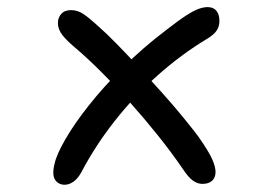

<svg xmlns="http://www.w3.org/2000/svg" viewBox="-20 -584 740 535"><path d="M160.4 -69.2Q143.2 -69.2 133.8 -82.6Q124.4 -96 131.8 -126.8Q137.2 -152.6 162 -195.7Q186.8 -238.8 227.6 -290.4Q268.4 -342 323 -396.3Q377.6 -450.6 443.2 -500.4Q478 -527.6 499.1 -541.1Q520.2 -554.6 533.8 -559.4Q547.4 -564.2 558.6 -564.2Q574.4 -564.2 582.9 -554.1Q591.4 -544 591.4 -525.8Q591.4 -510.8 584.1 -499.4Q576.8 -488 558.2 -476.6Q484.8 -432.4 419 -373.7Q353.2 -315 299.5 -246.7Q245.8 -178.4 207.4 -105.4Q197 -86.2 184.7 -77.7Q172.4 -69.2 160.4 -69.2ZM544 -71.6Q531 -71.6 518.1 -80.3Q505.2 -89 487.2 -116.4Q457.6 -159.6 420.5 -206Q383.4 -252.4 343.1 -297.6Q302.8 -342.8 263.9 -381.8Q225 -420.8 192.4 -448.6Q168.2 -468.6 154.8 -485Q141.4 -501.4 141.4 -520.6Q141.4 -534.8 150.7 -545.3Q160 -555.8 178 -555.8Q195.6 -555.8 211.1 -545.8Q226.6 -535.8 256.2 -508.8Q275.6 -491.8 303.9 -463Q332.2 -434.2 364.6 -399.2Q397 -364.2 429.3 -328.2Q461.6 -292.2 488.4 -259.5Q515.2 -226.8 532.8 -203.4Q562.2 -161.2 571.4 -140.1Q580.6 -119 580.6 -105Q580.6 -89.4 571.2 -80.5Q561.8 -71.6 544 -71.6Z"/></svg>

Font: Shantell Sans Light
Style: Regular
Weight: 300
Designer: Stephen Nixon, Anya Danilova, Shantell Martin
Foundry: Arrow Type
Version: Version 1.011;[c5ecc13dd]